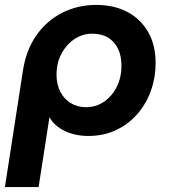

<svg xmlns="http://www.w3.org/2000/svg" viewBox="-28 -542 686 781"><path d="M-8 219 65 -253Q78 -339 120.5 -399Q163 -459 226 -490.5Q289 -522 363 -522Q436 -522 490 -493.5Q544 -465 574.5 -412Q605 -359 605 -285Q605 -227 586 -173.5Q567 -120 531 -78.5Q495 -37 444.5 -13Q394 11 332 11Q277 11 235 -9.5Q193 -30 174 -64H173L129 219ZM322 -106Q363 -106 395.5 -128.5Q428 -151 447 -189Q466 -227 466 -275Q466 -315 452 -344Q438 -373 411.5 -389Q385 -405 347 -405Q308 -405 275 -383Q242 -361 222 -323.5Q202 -286 202 -238Q202 -199 217 -169.5Q232 -140 259 -123Q286 -106 322 -106Z"/></svg>

Font: MuseoModerno Thin SemiBold
Style: Italic
Weight: 600
Italic angle: -9°
Version: Version 1.003